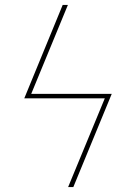

<svg xmlns="http://www.w3.org/2000/svg" viewBox="-20 -755 540 775"><path d="M276 0H255L403 -358H78L233 -735H254L106 -376H431Z"/></svg>

Font: Iosevka Curly Thin
Style: Italic
Weight: 100
Italic angle: -9°
Monospace: yes
Designer: Belleve Invis
Foundry: Belleve Invis
Version: Version 22.1.2; ttfautohint (v1.8.4)